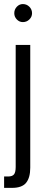

<svg xmlns="http://www.w3.org/2000/svg" viewBox="-26 -743 219 940"><path d="M-5.9 176.8V121.1H13.2Q34.2 121.1 42.5 110.8Q50.8 100.6 50.8 74.2V-522.9H122.1V78.1Q122.1 127 101.8 151.9Q81.5 176.8 33.2 176.8ZM43.9 -678.2Q43.9 -696.8 56.4 -710Q68.8 -723.1 85.9 -723.1Q104.5 -723.1 117.7 -710Q130.9 -696.8 130.9 -678.2Q130.9 -660.6 117.7 -647.7Q104.5 -634.8 85.9 -634.8Q68.8 -634.8 56.4 -647.7Q43.9 -660.6 43.9 -678.2Z"/></svg>

Font: Lumene Sans Condensed
Style: Regular
Weight: 400
Width: 3
Designer: Deni Anggara
Version: Version 1.003;Glyphs 3.1.2 (3151)